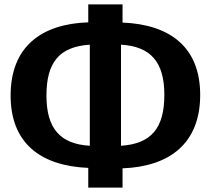

<svg xmlns="http://www.w3.org/2000/svg" viewBox="-20 -807 953 868"><path d="M885 -378C885 -592 751 -696 534 -705V-787H379V-706C167 -699 28 -596 28 -375C28 -161 162 -57 379 -48V41H534V-46C745 -54 885 -157 885 -378ZM527 -148V-605C661 -597 723 -527 723 -378C723 -228 664 -157 527 -148ZM190 -375C190 -525 248 -596 386 -605V-148C252 -156 190 -226 190 -375Z"/></svg>

Font: Glow Sans SC Normal
Style: Bold
Weight: 700
Designer: Ryoko NISHIZUKA (kana, bopomofo & ideographs); Paul D. Hunt (Latin, Greek & Cyrillic); Sandoll Communications, Soo-young
Version: Version 0.93